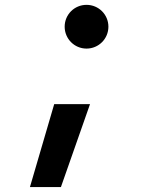

<svg xmlns="http://www.w3.org/2000/svg" viewBox="-20 -547 626 780"><path d="M101.6 212.9H227.5L345.7 -124H200.2ZM331.5 -349.6C380.9 -349.6 420.4 -389.6 420.4 -438.5C420.4 -487.8 380.9 -527.3 331.5 -527.3C282.2 -527.3 242.7 -487.8 242.7 -438.5C242.7 -389.6 282.2 -349.6 331.5 -349.6Z"/></svg>

Font: Cascadia Mono NF
Style: Bold Italic
Weight: 700
Italic angle: -10°
Monospace: yes
Designer: Aaron Bell
Foundry: Saja Typeworks
Version: Version 2404.023